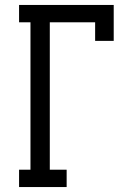

<svg xmlns="http://www.w3.org/2000/svg" viewBox="-20 -755 540 775"><path d="M57 0V-70H103V-665H57V-735H439V-590H364V-665H181V-70H249V0Z"/></svg>

Font: Iosevka Gothic
Style: Regular
Weight: 400
Monospace: yes
Designer: Belleve Invis
Foundry: Belleve Invis
Version: Version 15.5.1; ttfautohint (v1.8.4)